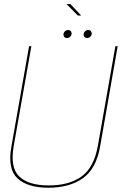

<svg xmlns="http://www.w3.org/2000/svg" viewBox="-20 -896 605 921"><path d="M212 4.5Q312.5 4.5 376.8 -40.5Q441 -85.5 460 -192L544.5 -674.5H533.5L449.5 -197Q431 -92.5 371.2 -49.5Q311.5 -6.5 214 -6.5Q117 -6.5 72.2 -49.5Q27.5 -92.5 46 -197L130.5 -674.5H119.5L34.5 -192Q15.5 -85.5 63.8 -40.5Q112 4.5 212 4.5ZM301 -713.5Q309.5 -713.5 316.5 -719.8Q323.5 -726 323.5 -735.5Q323.5 -743 318.8 -747.5Q314 -752 307 -752Q298.5 -752 291.5 -745.8Q284.5 -739.5 284.5 -730Q284.5 -722.5 289 -718Q293.5 -713.5 301 -713.5ZM397.5 -713.5Q406.5 -713.5 413.2 -719.8Q420 -726 420 -735.5Q420 -743 415.5 -747.5Q411 -752 403.5 -752Q395 -752 388 -745.8Q381 -739.5 381 -730Q381 -722.5 385.8 -718Q390.5 -713.5 397.5 -713.5ZM353.5 -821.5H369.5L317.5 -876.5H299Z"/></svg>

Font: Anybody Thin
Style: Italic
Weight: 100
Italic angle: -10°
Designer: Tyler Finck
Foundry: Etcetera Type Company
Version: Version 1.114;gftools[0.9.25]